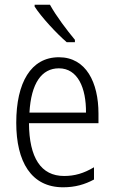

<svg xmlns="http://www.w3.org/2000/svg" viewBox="-20 -851 485 815"><path d="M192 -831H127V-823C156 -778 220 -709 263 -672H298V-682C264 -723 219 -782 192 -831ZM230 -608C111 -608 49 -500 49 -330C49 -165 112 -56 248 -56C299 -56 340 -68 379 -89V-141C335 -115 297 -104 252 -104C154 -104 104 -181 103 -328H398V-369C398 -500 346 -608 230 -608ZM230 -561C310 -561 346 -478 345 -373H105C112 -498 157 -561 230 -561Z"/></svg>

Font: Noto Sans Malayalam UI Condensed Light
Style: Regular
Weight: 300
Width: 3
Designer: Jelle Bosma - Monotype Design Team
Foundry: Monotype Imaging Inc.
Version: Version 2.104